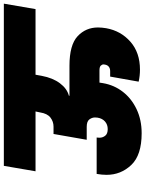

<svg xmlns="http://www.w3.org/2000/svg" viewBox="104 -884 775 1024"><g transform="rotate(-90 492.0 -372.5)"><path d="M599 -538Q588 -479 559.5 -441Q531 -403 493 -393V-390H653Q764 -390 810.5 -346.5Q857 -303 857 -238Q857 -218 853 -194Q839 -116 781 -65Q723 -14 632 -14Q600 -14 568 -21L595 -173H624Q639 -173 648 -180.5Q657 -188 659 -201Q660 -205 660 -208Q660 -216 653.5 -223Q647 -230 628 -230H563Q562 -224 560 -211Q550 -152 514 -105.5Q478 -59 421 -32Q364 -5 293 -5Q176 -5 123.5 -60.5Q71 -116 71 -192Q71 -217 76 -245H270Q269 -237 269 -230Q269 -213 279.5 -199.5Q290 -186 315 -186Q339 -186 355.5 -200.5Q372 -215 376 -240Q377 -247 377 -254Q377 -270 366.5 -284Q356 -298 327 -298H258L289 -475H328Q355 -475 376.5 -491.5Q398 -508 404 -547L409 -571H90L119 -740H984L955 -571H605Z"/></g></svg>

Font: Fz Poppins Black
Style: Italic
Weight: 900
Italic angle: -10°
Designer: Ninad Kale (Devanagari), Jonny Pinhorn (Latin)
Foundry: Indian Type Foundry
Version: Vit hóa bi Vntype.Com & FontZin.Com